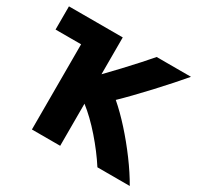

<svg xmlns="http://www.w3.org/2000/svg" viewBox="-124 -688 882 853"><g transform="rotate(30 317.0 -261.0)"><path d="M277 -539H1V-420H132V17H277V-199Q327 -160 378.5 -101Q430 -42 468 17H634Q605 -34 563.5 -90Q522 -146 476.5 -196.5Q431 -247 389 -283Q412 -305 443.5 -337.5Q475 -370 509 -406.5Q543 -443 574 -478Q605 -513 627 -539H451Q433 -518 403.5 -485Q374 -452 340.5 -416.5Q307 -381 277 -350Z"/></g></svg>

Font: Repo Bold
Style: Bold
Weight: 700
Designer: Stefan Peev
Foundry: Context Ltd
Version: Version 1.502